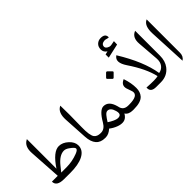

<svg xmlns="http://www.w3.org/2000/svg" viewBox="-13 -1779 2584 2584"><g transform="rotate(-45 1279.5 -487.0)"><path d="M219.7 -89.4H319.8Q430.7 -89.4 535.6 -130.4Q592.3 -152.3 590.8 -177.7Q589.8 -200.7 523.4 -247.1Q485.8 -273.4 452.6 -273.4Q365.7 -272.9 276.4 -160.6ZM155.8 -91.8 126.5 -555.7Q118.2 -684.1 200.2 -729L210.9 -734.9V-171.9Q340.3 -366.2 448.2 -365.2Q518.6 -364.7 581.5 -306.2Q640.1 -251.5 642.1 -188Q644.5 -93.8 545.9 -43.9Q457 1 298.3 0.5L207.5 0H183.1Q44.4 -0.5 44.4 -91.8Z M966.3 0Q798.8 0 786.6 -206.5L766.6 -547.9Q758.3 -687.5 838.9 -731L847.2 -735.4Q852.5 -602.1 846.2 -330.1Q842.8 -169.4 877.9 -125.5Q907.2 -89.4 968.8 -89.4H976.6Q993.7 -89.4 993.7 -47.9V-44.9Q993.7 0 976.6 0Z M1216.3 -84.5Q1283.7 -53.7 1317.9 -76.2Q1344.7 -93.8 1328.1 -152.3Q1303.2 -240.7 1245.6 -238.8Q1221.7 -237.8 1195.8 -207Q1170.4 -176.3 1140.1 -127.4Q1176.8 -102.5 1216.3 -84.5ZM1093.8 -52.2Q1035.6 0 979 0H971.7Q935.1 0 935.1 -44.9V-47.9Q935.1 -89.4 971.7 -89.4H978.5Q1046.4 -89.4 1092.8 -169.4Q1179.7 -320.3 1253.4 -319.8Q1349.1 -318.8 1385.3 -189.9Q1387.7 -182.1 1389.2 -174.8Q1404.8 -89.4 1497.6 -89.4H1505.4Q1522.5 -89.4 1522.5 -47.9V-44.9Q1522.5 0 1505.4 0H1495.1Q1415 0 1382.8 -50.8Q1371.6 -28.8 1353 -10.7Q1322.8 19 1279.8 20.5Q1240.7 22 1195.3 4.9Q1138.7 -16.6 1093.8 -52.2Z M1512.2 -89.4Q1687.5 -89.4 1671.4 -178.7Q1669.4 -188.5 1662.1 -208.5Q1645 -254.9 1640.6 -271Q1620.1 -345.2 1695.3 -380.9L1703.1 -384.8Q1740.7 -272.9 1740.2 -179.2Q1740.2 -104 1699.7 -57.6Q1649.9 0 1512.7 0H1500.5Q1463.9 0 1463.9 -44.9V-47.9Q1463.9 -89.4 1500.5 -89.4ZM1623.6 -612.3 1670.6 -565.2Q1681.7 -554.2 1671.2 -543.6L1621.9 -494.4Q1609.7 -482.7 1598.1 -494.4L1549.4 -543.1Q1537.7 -554.2 1551 -566.9L1596.4 -612.9Q1609.7 -626.2 1623.6 -612.3Z M2099.1 -105.5Q2151.9 -113.3 2184.1 -154.3Q2218.8 -197.8 2212.9 -270.5L2189 -574.2Q2179.7 -695.3 2263.7 -731.9L2272 -735.8V-263.7Q2272 -160.2 2220.7 -92.8Q2149.9 0 2026.4 0Q2026.4 0 1939 0Q1839.4 0 1839.8 -74.7V-87.4Q2007.3 -76.2 2054.2 -90.8Q2015.1 -265.1 1865.7 -486.8Q1778.3 -617.2 1851.1 -674.3L1860.4 -681.6Q2059.1 -358.9 2099.1 -105.5ZM1813.3 -802.8Q1766.7 -832.3 1766.7 -884.4Q1766.7 -936.4 1798.3 -965.9Q1829.9 -995.4 1875.4 -995.4Q1959.3 -995.4 1959.3 -928.6Q1959.3 -917.7 1930.8 -927.6Q1903.9 -936.9 1883.7 -934.8Q1827.8 -928.1 1824.2 -887.2Q1820 -845.8 1880.1 -827.7Q1898.2 -822 1971.7 -839.1L1969.6 -776.4L1765.7 -730.9V-791.5Z M2481 -730 2490.2 -734.4V-100.6Q2490.2 -33.2 2438.5 0.5L2412.1 -543.5Q2405.3 -690.4 2481 -730Z"/></g></svg>

Font: Gandom FD
Style: FD
Weight: 400
Foundry: DejaVu fonts team - Redesigned by Saber Rastikerdar - Based on Samim Font
Version: Version 0.6